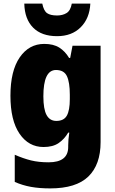

<svg xmlns="http://www.w3.org/2000/svg" viewBox="-20 -807 639 1067"><path d="M226 -563Q277 -563 309.5 -542.5Q342 -522 364 -485H370L383 -553H539V-17Q539 108 471 174Q403 240 259 240Q199 240 152 231.5Q105 223 62 204V53Q110 74 152.5 84.5Q195 95 250 95Q359 95 359 10V1Q359 -13 360.5 -32.5Q362 -52 365 -70H359Q338 -34 306 -12Q274 10 222 10Q139 10 88.5 -64Q38 -138 38 -275Q38 -413 89.5 -488Q141 -563 226 -563ZM291 -418Q221 -418 221 -272Q221 -200 239 -167.5Q257 -135 293 -135Q335 -135 351.5 -164.5Q368 -194 368 -256V-281Q368 -349 352 -383.5Q336 -418 291 -418ZM482 -787Q478 -705 428.5 -655.5Q379 -606 297 -606Q211 -606 164 -653.5Q117 -701 115 -787H215Q223 -747 241.5 -734Q260 -721 297 -721Q328 -721 350 -734.5Q372 -748 379 -787Z"/></svg>

Font: Noto Sans Malayalam SemiCondensed Black
Style: Regular
Weight: 900
Width: 4
Designer: Jelle Bosma - Monotype Design Team
Foundry: Monotype Imaging Inc.
Version: Version 2.104; ttfautohint (v1.8.4.7-5d5b)